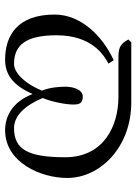

<svg xmlns="http://www.w3.org/2000/svg" viewBox="86 -594 521 732"><g transform="rotate(90 346.0 -228.5)"><path d="M580 -217C580 -75 550 -22 469 -22C422 -22 383 -63 354 -131C370 -168 379 -223 379 -247C379 -271 375 -284 348 -284C323 -284 311 -249 311 -218C311 -198 313 -161 326 -128C296 -57 255 -22 224 -22C149 -22 115 -72 115 -184C115 -319 191 -365 223 -382L210 -402C119 -360 36 -278 36 -177C36 -33 118 12 208 12C265 12 306 -18 339 -93C369 -14 426 12 477 12C600 12 659 -124 659 -225C659 -351 541 -469 371 -469H142L131 -458C149 -424 166 -420 203 -420H350C462 -420 580 -363 580 -217Z"/></g></svg>

Font: Libertinus Serif
Style: Regular
Weight: 400
Designer: Philipp H. Poll, Khaled Hosny
Foundry: Caleb Maclennan
Version: Version 7.050;RELEASE